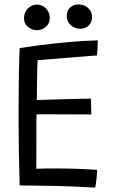

<svg xmlns="http://www.w3.org/2000/svg" viewBox="-20 -843 518 868"><path d="M410 5Q354 2 301.8 -0.2Q249.5 -2.5 193 -3Q164 -3.5 131.2 -4Q98.5 -4.5 69 -4.5Q66.5 -81.5 65.2 -157.2Q64 -233 64 -301.5Q64 -430 65.5 -513Q67 -596 69 -625.5Q157.5 -639.5 232.5 -647.2Q307.5 -655 358 -657.8Q408.5 -660.5 422 -660.5Q422 -641.5 421 -626.2Q420 -611 418.5 -592.5L150 -571Q149 -558 148.5 -533.5Q148 -509 147.5 -480.8Q147 -452.5 146.8 -428Q146.5 -403.5 146.5 -391Q158 -391 181.8 -391.8Q205.5 -392.5 235.5 -393.5Q265.5 -394.5 296 -395.2Q326.5 -396 351.8 -396.5Q377 -397 391 -397L393 -325.5Q385.5 -325.5 361.8 -325.8Q338 -326 306 -326Q274 -326 241 -326.2Q208 -326.5 182 -326.5Q156 -326.5 145 -326Q144.5 -319 144.5 -297.2Q144.5 -275.5 144.5 -245.8Q144.5 -216 144.5 -184.5Q144.5 -153 144.2 -125.2Q144 -97.5 144 -80Q156.5 -81 184.2 -81.2Q212 -81.5 235.5 -81.5Q270.5 -81.5 306.2 -80.5Q342 -79.5 372.2 -78Q402.5 -76.5 419.5 -75Q419 -65 418 -52.8Q417 -40.5 415.8 -29Q414.5 -17.5 412.8 -8.2Q411 1 410 5ZM147.5 -706.5Q125 -706.5 106.8 -721.2Q88.5 -736 88.5 -760.5Q88.5 -787 106.2 -804.8Q124 -822.5 146.5 -822.5Q170.5 -822.5 187.8 -804.8Q205 -787 205 -761Q205 -737.5 187.5 -722Q170 -706.5 147.5 -706.5ZM342.5 -713Q318 -713 299.8 -729.5Q281.5 -746 281.5 -771Q281.5 -795 296.8 -809Q312 -823 334.5 -823Q360 -823 378 -807.2Q396 -791.5 396 -766Q396 -749.5 388.8 -737.8Q381.5 -726 369.5 -719.5Q357.5 -713 342.5 -713Z"/></svg>

Font: Grandstander Thin Light
Style: Regular
Weight: 300
Version: Version 1.200